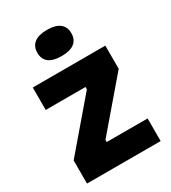

<svg xmlns="http://www.w3.org/2000/svg" viewBox="-180 -826 819 919"><g transform="rotate(-30 229.5 -366.5)"><path d="M26 0V-128L251 -391V-404H31V-528H432V-400L207 -137V-125H433V0ZM227 -589Q180 -589 156.5 -607Q133 -625 133 -661Q133 -696 157 -714.5Q181 -733 227 -733Q274 -733 297.5 -714.5Q321 -696 321 -661Q321 -626 297.5 -607.5Q274 -589 227 -589Z"/></g></svg>

Font: Bricolage Grotesque 24pt SemiCondensed ExtraBold
Style: Regular
Weight: 800
Width: 4
Designer: Mathieu Triay
Foundry: Atelier Triay
Version: Version 1.001;gftools[0.9.33.dev8+g029e19f]